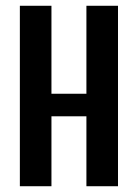

<svg xmlns="http://www.w3.org/2000/svg" viewBox="-20 -645 478 665"><path d="M48.8 -625H158.2V-320.3H279.3V-625H388.7V0H279.3V-242.2H158.2V0H48.8Z"/></svg>

Font: Sudo Variable
Style: Regular
Weight: 400
Monospace: yes
Designer: Jens Kutilek
Foundry: Jens Kutilek
Version: Version 0.040